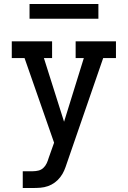

<svg xmlns="http://www.w3.org/2000/svg" viewBox="-20 -727 640 962"><path d="M94 215V131H144Q159 131 173 127.5Q187 124 197.5 114Q208 104 214 91Q220 78 224 64L251 -12L103 -436H39V-520H241V-436H200L301 -117L400 -436H359V-520H561V-436H497L315 91Q309 110 301.5 127.5Q294 145 282 160.5Q270 176 254.5 187.5Q239 199 220.5 205.5Q202 212 183 213.5Q164 215 144 215ZM128 -633V-707H473V-633Z"/></svg>

Font: Iosevka HT Medium Extended
Style: Regular
Weight: 500
Width: 7
Monospace: yes
Designer: Belleve Invis
Foundry: Belleve Invis
Version: Version 32.3.0; ttfautohint (v1.8.4)